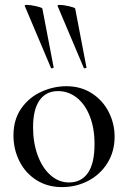

<svg xmlns="http://www.w3.org/2000/svg" viewBox="-20 -751 522 784"><path d="M35 -198Q35 -263 67 -308.5Q99 -354 149 -376.5Q199 -399 251 -399Q310 -399 355 -370Q400 -341 424 -293.5Q448 -246 448 -193Q448 -132 418.5 -85Q389 -38 340 -12.5Q291 13 233 13Q174 13 129 -15.5Q84 -44 59.5 -92.5Q35 -141 35 -198ZM366 -163Q366 -228 346.5 -277Q327 -326 293 -352.5Q259 -379 217 -379Q168 -379 141.5 -341.5Q115 -304 115 -231Q115 -168 134 -116.5Q153 -65 186.5 -35.5Q220 -6 262 -6Q312 -6 339 -45Q366 -84 366 -163ZM224 -731Q239 -731 262.5 -725.5Q286 -720 287 -716L333 -476Q334 -474 328.5 -472.5Q323 -471 322 -474L215 -727Q214 -731 224 -731ZM90 -731Q105 -731 128.5 -725.5Q152 -720 153 -716L199 -476Q200 -474 194.5 -472.5Q189 -471 188 -474L81 -727Q80 -731 90 -731Z"/></svg>

Font: Cormorant Infant Medium
Style: Regular
Weight: 500
Designer: Christian Thalmann (Catharsis Fonts)
Foundry: Catharsis Fonts
Version: Version 4.000